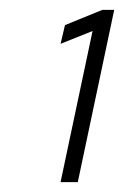

<svg xmlns="http://www.w3.org/2000/svg" viewBox="-20 -720 252 390"><path d="M103 -350 168 -657 103 -631 112 -669 188 -700H212L138 -350Z"/></svg>

Font: Red Hat Display
Style: Italic
Weight: 300
Italic angle: -12°
Designer: Pentagram, MCKL
Foundry: Pentagram, MCKL
Version: Version 1.023